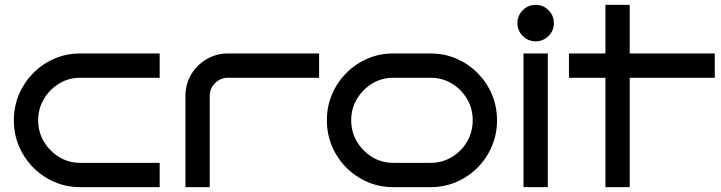

<svg xmlns="http://www.w3.org/2000/svg" viewBox="-20 -770 2968 790"><path d="M637 0H310Q253 0 203.5 -21.5Q154 -43 116.5 -81Q79 -119 58 -168.5Q37 -218 37 -275Q37 -332 58 -381.5Q79 -431 116.5 -469Q154 -507 203.5 -528.5Q253 -550 310 -550H637V-450H310Q262 -450 223 -426Q184 -402 160.5 -362.5Q137 -323 137 -275Q137 -227 160.5 -187.5Q184 -148 223 -124Q262 -100 310 -100H637Z M1293 -450H918Q887 -450 865 -428Q843 -406 843 -375V0H743V-375Q743 -424 766.5 -463.5Q790 -503 830 -526.5Q870 -550 918 -550H1293Z M2025 -275Q2025 -218 2004 -168.5Q1983 -119 1945.5 -81Q1908 -43 1858.5 -21.5Q1809 0 1752 0H1598Q1541 0 1491.5 -21.5Q1442 -43 1404.5 -81Q1367 -119 1346 -168.5Q1325 -218 1325 -275Q1325 -332 1346 -381.5Q1367 -431 1404.5 -469Q1442 -507 1491.5 -528.5Q1541 -550 1598 -550H1752Q1809 -550 1858.5 -528.5Q1908 -507 1945.5 -469Q1983 -431 2004 -381.5Q2025 -332 2025 -275ZM1925 -275Q1925 -323 1902 -362.5Q1879 -402 1839.5 -426Q1800 -450 1752 -450H1598Q1550 -450 1511 -426Q1472 -402 1448.5 -362.5Q1425 -323 1425 -275Q1425 -227 1448.5 -187.5Q1472 -148 1511 -124Q1550 -100 1598 -100H1752Q1800 -100 1839.5 -124Q1879 -148 1902 -187.5Q1925 -227 1925 -275Z M2259 -675Q2259 -644 2237 -622Q2215 -600 2184 -600Q2153 -600 2131 -622Q2109 -644 2109 -675Q2109 -706 2131 -728Q2153 -750 2184 -750Q2215 -750 2237 -728Q2259 -706 2259 -675ZM2234 0H2134V-550H2234Z M2571 0H2471V-450H2321V-550H2471V-750H2571V-550H2921V-450H2571Z"/></svg>

Font: Bruno Ace
Style: Regular
Weight: 400
Version: Version 1.100; ttfautohint (v1.8.4.7-5d5b);gftools[0.9.27]